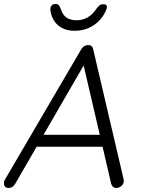

<svg xmlns="http://www.w3.org/2000/svg" viewBox="-48 -925 715 946"><path d="M376 -623 26.4 -18.6Q20.5 -8.8 12.7 -3.9Q4.9 1 -4.9 1Q-18.6 1 -23.9 -6.3Q-29.3 -13.7 -28.3 -25.4Q-28.3 -30.3 -25.4 -37.1L352.5 -682.6Q359.4 -693.4 368.2 -698.2Q377 -703.1 386.7 -703.1Q396.5 -703.1 402.8 -697.8Q409.2 -692.4 411.1 -682.6L561.5 -40Q562.5 -34.2 561.5 -28.3Q558.6 -14.6 547.9 -6.8Q537.1 1 525.4 1Q515.6 1 509.3 -4.4Q502.9 -9.8 500 -18.6L358.4 -627ZM116.2 -202.1 152.3 -260.7H461.9L463.9 -202.1ZM320.3 -773.4Q269.5 -773.4 238.3 -800.3Q207 -827.1 200.2 -875Q199.2 -888.7 205.6 -897Q211.9 -905.3 225.6 -905.3Q237.3 -905.3 241.7 -899.4Q246.1 -893.6 251 -882.8Q258.8 -854.5 277.8 -839.8Q296.9 -825.2 329.1 -825.2Q390.6 -825.2 427.7 -882.8Q435.5 -893.6 442.9 -898.9Q450.2 -904.3 460.9 -904.3Q473.6 -904.3 477.5 -897Q481.4 -889.6 474.6 -875Q454.1 -827.1 413.1 -800.3Q372.1 -773.4 320.3 -773.4Z"/></svg>

Font: Quicksand
Style: Italic
Weight: 400
Designer: Andrew Paglinawan
Foundry: Andrew Paglinawan
Version: Version 3.006